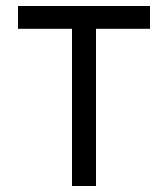

<svg xmlns="http://www.w3.org/2000/svg" viewBox="-20 -620 560 640"><path d="M480 -524H300V0H220V-524H40V-600H480Z"/></svg>

Font: Gauge
Style: Regular
Weight: 400
Designer: Daniel Pimley
Foundry: Daniel Pimley
Version: Version 2.0